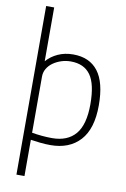

<svg xmlns="http://www.w3.org/2000/svg" viewBox="-108 -870 758 1153"><g transform="rotate(10 270.5 -294.0)"><path d="M77 -808H126V-480Q154 -512 195.5 -531Q237 -550 288 -550Q388 -550 440 -482.5Q492 -415 492 -275Q492 -132 427 -61Q362 10 247 10Q215 10 183.5 6.5Q152 3 126 -1V220H77ZM249 -33Q343 -33 392 -90.5Q441 -148 441 -273Q441 -396 401.5 -451Q362 -506 281 -506Q251 -506 223.5 -497Q196 -488 174 -472.5Q152 -457 139 -435Q126 -413 126 -387V-44Q155 -39 186.5 -36Q218 -33 249 -33Z"/></g></svg>

Font: Encode Sans Narrow
Style: ExtraLight
Weight: 200
Designer: Pablo Impallari, Andres Torresi
Foundry: Pablo Impallari, Andres Torresi
Version: Version 1.000; ttfautohint (v1.00) -l 8 -r 50 -G 200 -x 14 -